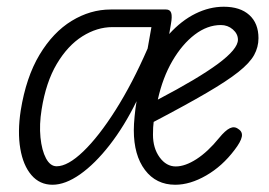

<svg xmlns="http://www.w3.org/2000/svg" viewBox="-20 -528 778 556"><path d="M132 7Q95 7 71 -21Q47 -49 38.8 -97.5Q30.5 -146 40 -208Q55.5 -304.5 94.5 -369.5Q133.5 -434.5 187.5 -467.5Q241.5 -500.5 300.5 -500.5H461Q472.5 -500.5 475.8 -490.5Q479 -480.5 475 -458.5L470 -429.5Q505.5 -468.5 546 -488.5Q586.5 -508.5 628 -508.5Q675.5 -508.5 702 -484.5Q728.5 -460.5 728.5 -417.5Q728.5 -391.5 715.8 -368.5Q703 -345.5 670.2 -319.5Q637.5 -293.5 578 -258.8Q518.5 -224 425 -175Q423 -160.5 423 -138Q423 -99 442.2 -72.5Q461.5 -46 489 -46Q516 -46 549 -67.2Q582 -88.5 614.5 -128.5Q632.5 -150.5 645.8 -156.8Q659 -163 670 -154.5Q683 -146.5 680.2 -132Q677.5 -117.5 659 -93.5Q623.5 -46.5 577 -19.8Q530.5 7 487.5 7Q432 7 399.8 -35.8Q367.5 -78.5 367.5 -151Q367.5 -168 369.8 -191.2Q372 -214.5 375.5 -235Q340 -162.5 297.5 -108Q255 -53.5 212 -23.2Q169 7 132 7ZM144 -46.5Q176.5 -46.5 221.2 -89.5Q266 -132.5 314.8 -209.5Q363.5 -286.5 407.5 -387.5L418.5 -449.5H305.5Q261 -449.5 218.5 -422.8Q176 -396 144.5 -343Q113 -290 100.5 -211Q93.5 -167.5 97.2 -130Q101 -92.5 113.2 -69.5Q125.5 -46.5 144 -46.5ZM437 -239.5Q553.5 -300.5 611.2 -343.2Q669 -386 669 -413Q669 -430 654.2 -442.8Q639.5 -455.5 619.5 -455.5Q580.5 -455.5 544 -427.8Q507.5 -400 479.2 -351.5Q451 -303 437 -239.5Z"/></svg>

Font: Edu AU VIC WA NT Hand
Style: Regular
Weight: 400
Designer: Tina and Corey Anderson, Eben Sorkin, Mirko Velimirovic
Foundry: Google for Education
Version: Version 1.001